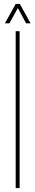

<svg xmlns="http://www.w3.org/2000/svg" viewBox="-20 -959 180 979"><path d="M60 0V-800H80V0ZM5 -840 60 -939H81L136 -840H113L71 -918L28 -840Z"/></svg>

Font: Big Shoulders Stencil Display Thin
Style: Regular
Weight: 100
Designer: Patric King
Foundry: XO Type Co
Version: Version 1.000